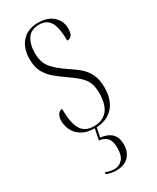

<svg xmlns="http://www.w3.org/2000/svg" viewBox="-198 -599 721 884"><g transform="rotate(-30 162.5 -157.0)"><path d="M156 10Q113 10 86.5 -6.5Q60 -23 48.5 -47.5Q37 -72 37 -96Q37 -119 46.5 -131Q56 -143 68 -143Q68 -70 88 -35Q108 0 157 0Q202 0 227.5 -29.5Q253 -59 253 -122Q253 -151 245.5 -172Q238 -193 219 -212Q200 -231 165 -255Q132 -278 107 -299Q82 -320 67.5 -347Q53 -374 53 -414Q53 -474 84 -508Q115 -542 170 -542Q220 -542 249 -516Q278 -490 278 -449Q278 -403 246 -403Q246 -470 228.5 -501Q211 -532 170 -532Q127 -532 107.5 -503Q88 -474 88 -428Q88 -380 110.5 -351Q133 -322 184 -288Q210 -271 233.5 -252Q257 -233 272 -204Q287 -175 287 -131Q287 -65 252.5 -27.5Q218 10 156 10ZM143 228Q118 228 92 218V208Q105 213 116 215.5Q127 218 138 218Q165 218 182 199Q199 180 199 140Q199 104 185 87.5Q171 71 142 68L156 0H166L154 59Q233 68 233 140Q233 180 209.5 204Q186 228 143 228Z"/></g></svg>

Font: Noto Serif Display ExtraCondensed ExtraLight
Style: Regular
Weight: 200
Width: 2
Designer: Monotype Design Team
Foundry: Monotype Imaging Inc.
Version: Version 2.009